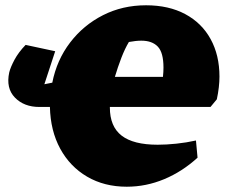

<svg xmlns="http://www.w3.org/2000/svg" viewBox="-20 -692 851 727"><path d="M129 -287Q71 -287 36.5 -322.5Q2 -358 15 -418Q20 -438 35 -466Q50 -494 77 -522L189 -498L148 -373L178 -379Q195 -465 245.5 -531Q296 -597 370 -634.5Q444 -672 533 -672Q619 -672 681.5 -638.5Q744 -605 777.5 -544Q811 -483 811 -402Q811 -383 808.5 -361Q806 -339 801 -316L777 -287H396V-285Q396 -213 440.5 -178.5Q485 -144 577 -144Q610 -144 648 -148Q686 -152 722 -160L728 -95Q670 -42 601.5 -13.5Q533 15 460 15Q375 15 310 -23Q245 -61 208 -129Q171 -197 169 -287ZM515 -538Q495 -538 468 -533Q453 -508 439.5 -473Q426 -438 415 -401H597Q599 -420 599 -436Q599 -493 577.5 -515.5Q556 -538 515 -538Z"/></svg>

Font: Piazzolla Black
Style: Italic
Weight: 900
Italic angle: -11.3°
Designer: Juan Pablo del Peral
Foundry: Huerta Tipografica
Version: Version 1.330